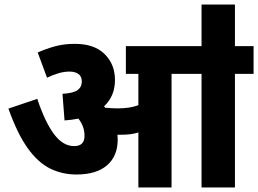

<svg xmlns="http://www.w3.org/2000/svg" viewBox="-20 -825 1136 845"><path d="M498 -211Q498 -138 451 -97.5Q404 -57 317 -57Q254 -57 201 -83Q148 -109 102.5 -172Q57 -235 17 -347L144 -390Q178 -288 217.5 -235Q257 -182 306 -182Q352 -182 352 -227Q352 -269 325 -303Q296 -297 264 -295L255 -412Q303 -415 321.5 -428.5Q340 -442 340 -466Q340 -489 325 -499.5Q310 -510 286 -510Q262 -510 237 -502.5Q212 -495 187 -483L146 -594Q179 -609 219.5 -620.5Q260 -632 310 -632Q395 -632 440.5 -587Q486 -542 486 -473Q486 -402 438 -357Q440 -354 443 -351Q455 -350 468 -349Q481 -348 497 -348Q522 -348 544.5 -351Q567 -354 589 -362V-500H534V-622H1096V-500H1014V0H867V-500H735V0H589V-242Q570 -236 551 -234Q532 -232 512 -232Q505 -232 497 -232Q498 -221 498 -211ZM867 -617V-805H1014V-617Z"/></svg>

Font: Noto Sans SemiCondensed ExtraBold
Style: Regular
Weight: 800
Width: 4
Designer: Monotype Design Team
Foundry: Monotype Imaging Inc.
Version: Version 2.013; ttfautohint (v1.8.4.7-5d5b)